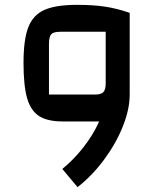

<svg xmlns="http://www.w3.org/2000/svg" viewBox="-20 -501 648 792"><path d="M515 -448V-111Q515 -50 486.5 21Q458 92 409 158Q360 224 300 271L237 196Q285 157 325 105.5Q365 54 389 0H239Q176 0 141.5 -22Q107 -44 92 -95.5Q77 -147 77 -242Q77 -337 96.5 -388Q116 -439 163 -460Q210 -481 298 -481Q365 -481 414 -473.5Q463 -466 515 -448ZM372 -111Q397 -111 406.5 -121Q416 -131 416 -158V-370H230Q201 -370 191.5 -360Q182 -350 182 -319V-111Z"/></svg>

Font: Changa Medium
Style: Regular
Weight: 500
Designer: Eduardo Rodriguez Tunni
Foundry: Eduardo Rodriguez Tunni
Version: Version 2.002; ttfautohint (v1.5) -l 8 -r 50 -G 150 -x 14 -H